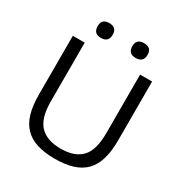

<svg xmlns="http://www.w3.org/2000/svg" viewBox="-212 -1083 1178 1246"><g transform="rotate(30 377.5 -460.0)"><path d="M378 10Q299 10 243 -8Q187 -26 151 -63.5Q115 -101 98 -159.5Q81 -218 81 -299V-740H170V-301Q170 -175 222 -120.5Q274 -66 378 -66Q482 -66 533.5 -120Q585 -174 585 -301V-740H675V-299Q675 -218 658 -159.5Q641 -101 605 -63.5Q569 -26 512.5 -8Q456 10 378 10ZM506 -819Q449 -819 449 -875Q449 -930 506 -930Q533 -930 548 -917Q563 -904 563 -875Q563 -846 548 -832.5Q533 -819 506 -819ZM245 -819Q189 -819 189 -875Q189 -930 245 -930Q302 -930 302 -875Q302 -819 245 -819Z"/></g></svg>

Font: EncodeSans
Style: Regular
Weight: 400
Designer: Pablo Impallari, Andres Torresi
Foundry: Pablo Impallari, Andres Torresi
Version: Version 1.000; ttfautohint (v1.4.1)